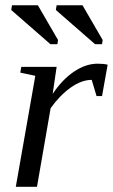

<svg xmlns="http://www.w3.org/2000/svg" viewBox="-20 -715 432 735"><path d="M353.5 -471.2Q377.9 -471.2 392.1 -467.3L370.6 -347.2H349.6L331.1 -409.2Q292 -409.2 250.2 -379.4Q208.5 -349.6 173.8 -300.8L121.6 0H40.5L115.2 -424.8L57.6 -437L61.5 -459H196.8L181.6 -355.5Q218.3 -410.6 263.4 -440.9Q308.6 -471.2 353.5 -471.2ZM343.8 -545.9 193.8 -676.8 196.8 -694.8H295.9L373 -562L370.6 -545.9ZM172.9 -545.9 22.9 -676.8 25.9 -694.8H125L202.1 -562L199.7 -545.9Z"/></svg>

Font: Tinos
Style: Italic
Weight: 400
Italic angle: -16.333°
Designer: Steve Matteson
Foundry: Monotype Imaging Inc.
Version: Version 1.32